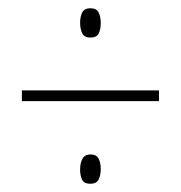

<svg xmlns="http://www.w3.org/2000/svg" viewBox="-20 -636 439 465"><path d="M199 -545Q184 -545 179 -555.5Q174 -566 174 -581Q174 -595 179 -605.5Q184 -616 199 -616Q214 -616 219 -605.5Q224 -595 224 -580Q224 -565 219 -555Q214 -545 199 -545ZM33 -391V-417H365V-391ZM199 -191Q183 -191 178.5 -201.5Q174 -212 174 -225Q174 -242 180 -252Q186 -262 199 -262Q214 -262 219 -251.5Q224 -241 224 -227Q224 -212 219 -201.5Q214 -191 199 -191Z"/></svg>

Font: Noto Sans Tamil UI ExtraCondensed Thin
Style: Regular
Weight: 100
Width: 2
Designer: Jelle Bosma - Monotype Design Team
Foundry: Monotype Imaging Inc.
Version: Version 2.004; ttfautohint (v1.8.4.7-5d5b)